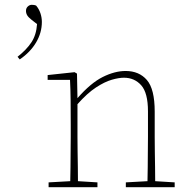

<svg xmlns="http://www.w3.org/2000/svg" viewBox="-20 -778 783 798"><path d="M182 0V-20L272 -25Q273 -51 273 -84.5Q273 -118 273.5 -151Q274 -184 274 -210V-259Q274 -312 273.5 -360Q273 -408 271 -446H178V-466L290 -478L300 -472L302 -370Q357 -433 407 -458Q457 -483 502 -483Q558 -483 590.5 -445.5Q623 -408 623 -314V-210Q623 -183 623.5 -149.5Q624 -116 624.5 -83.5Q625 -51 625 -25L706 -20V0H503V-20L593 -25Q594 -51 594 -83.5Q594 -116 594.5 -149.5Q595 -183 595 -210V-315Q595 -392 567 -423.5Q539 -455 495 -455Q474 -455 444.5 -446.5Q415 -438 379 -414.5Q343 -391 302 -345V-210Q302 -184 302.5 -150.5Q303 -117 303.5 -84Q304 -51 304 -25L385 -20V0ZM154 -687Q154 -642 130 -601.5Q106 -561 62 -531L53 -542Q90 -571 110.5 -602Q131 -633 134 -678L112 -695Q98 -706 93 -714.5Q88 -723 88 -733Q88 -744 95.5 -751Q103 -758 112 -758Q123 -758 130 -755Q142 -741 148 -723Q154 -705 154 -687Z"/></svg>

Font: Source Serif Pro ExtraLight
Style: Regular
Weight: 200
Designer: Frank Grießhammer
Foundry: Adobe Systems Incorporated
Version: Version 3.001;hotconv 1.0.111;makeotfexe 2.5.65597